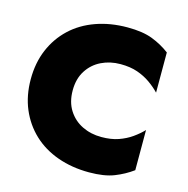

<svg xmlns="http://www.w3.org/2000/svg" viewBox="-108 -821 920 942"><g transform="rotate(15 352.5 -350.0)"><path d="M245 -350Q245 -409 271.5 -450.5Q298 -492 342 -513.5Q386 -535 439 -535Q489 -535 526 -522Q563 -509 592 -488.5Q621 -468 643 -445V-649Q602 -680 552.5 -699Q503 -718 426 -718Q339 -718 266 -692Q193 -666 141 -617Q89 -568 60.5 -500.5Q32 -433 32 -350Q32 -267 60.5 -199.5Q89 -132 141 -83Q193 -34 266 -8Q339 18 426 18Q503 18 552.5 -1.5Q602 -21 643 -51V-255Q621 -232 592 -211.5Q563 -191 526 -178Q489 -165 439 -165Q386 -165 342 -186.5Q298 -208 271.5 -249.5Q245 -291 245 -350Z"/></g></svg>

Font: Jost ExtraBold
Style: Regular
Weight: 800
Version: Version 3.710